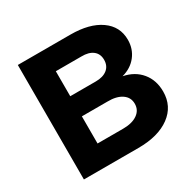

<svg xmlns="http://www.w3.org/2000/svg" viewBox="-155 -858 1021 1017"><g transform="rotate(-30 356.0 -350.0)"><path d="M391.1 -294.9H234.9V-128.9H391.1Q446.8 -128.9 479 -151.4Q511.2 -173.8 511.2 -212.9Q511.2 -252 479 -273.9Q446.8 -295.9 391.1 -294.9ZM391.1 -570.8H234.9V-418H391.1Q436 -418 461.4 -438.5Q486.8 -459 486.8 -495.6Q486.8 -532.2 461.4 -552Q436 -571.8 391.1 -570.8ZM648.9 -524.9Q648.9 -468.8 616.5 -427.5Q584 -386.2 527.8 -371.1Q595.7 -357.9 634.8 -310.5Q673.8 -263.2 673.8 -193.8Q673.8 -104 603 -52Q532.2 0 410.2 0H77.1V-700.2H398.9Q515.1 -700.2 582 -653.1Q648.9 -606 648.9 -524.9Z"/></g></svg>

Font: Montserrat-SemiBold
Style: Regular
Weight: 600
Designer: Julieta Ulanovsky
Foundry: Julieta Ulanovsky
Version: Version 6.001